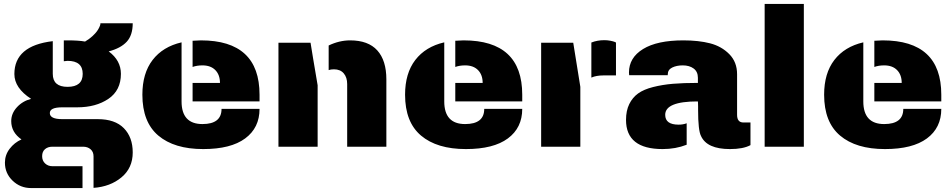

<svg xmlns="http://www.w3.org/2000/svg" viewBox="-20 -745 4836 975"><path d="M490 -627H654Q654 -566 623.5 -533Q593 -500 532 -484Q594 -438 594 -370Q594 -286 530.5 -243Q467 -200 372 -200H296Q233 -200 233 -171Q233 -140 296 -140H476Q564 -140 609 -94Q654 -48 654 29Q654 108 597 155.5Q540 203 455 209V49Q455 26 440 13Q425 0 402 0H246Q223 0 208.5 12.5Q194 25 194 48Q194 71 209 85Q224 99 246 99H399V210H138Q83 210 44 172.5Q5 135 5 81Q5 42 29 10.5Q53 -21 89 -37Q37 -73 37 -130Q37 -169 66 -200.5Q95 -232 138 -243Q53 -298 53 -369Q53 -513 248 -536V-370Q248 -304 323 -304Q400 -304 400 -370Q400 -436 323 -436Q316 -436 304 -434V-540H325Q379 -540 412 -534Q434 -547 449.5 -561.5Q465 -576 472.5 -586.5Q480 -597 484.5 -607Q489 -617 489.5 -621Q490 -625 490 -627Z M1000 -540Q1298 -540 1298 -264V-230H958V-324H1097Q1097 -365 1073.5 -389Q1050 -413 1008 -413Q980 -413 958 -405V-538Q986 -540 1000 -540ZM902 -530V-230Q902 -115 1008 -115Q1105 -115 1105 -192H1298Q1298 -96 1225 -42Q1152 12 1012 12Q865 12 784 -56.5Q703 -125 703 -264Q703 -373 755 -440.5Q807 -508 902 -530Z M1758 -540Q1703 -540 1649 -514V-389Q1660 -393 1676 -393Q1708 -393 1725.5 -372.5Q1743 -352 1743 -318V0H1942V-342Q1942 -438 1896 -489Q1850 -540 1758 -540ZM1593 -312 1570 -448 1557 -528H1394V0H1593V-310Z M2334 -540Q2632 -540 2632 -264V-230H2292V-324H2431Q2431 -365 2407.5 -389Q2384 -413 2342 -413Q2314 -413 2292 -405V-538Q2320 -540 2334 -540ZM2236 -530V-230Q2236 -115 2342 -115Q2439 -115 2439 -192H2632Q2632 -96 2559 -42Q2486 12 2346 12Q2199 12 2118 -56.5Q2037 -125 2037 -264Q2037 -373 2089 -440.5Q2141 -508 2236 -530Z M3049 -541Q3065 -541 3080 -538Q3095 -535 3102 -532L3108 -529V-362H3044Q3008 -362 2983 -351V-529Q3013 -541 3049 -541ZM2927 -304V-235V0H2728V-528H2891Z M3523 -230Q3358 -230 3358 -162Q3358 -112 3426 -112Q3449 -112 3467 -119V-10Q3411 12 3345 12Q3159 12 3159 -136Q3159 -183 3175.5 -216.5Q3192 -250 3220.5 -270.5Q3249 -291 3296.5 -303Q3344 -315 3397 -319.5Q3450 -324 3524 -324V-350Q3524 -381 3502.5 -397Q3481 -413 3447 -413Q3416 -413 3393.5 -402Q3371 -391 3371 -367V-363H3175Q3174 -368 3174 -377Q3174 -452 3245.5 -496Q3317 -540 3450 -540Q3528 -540 3586 -525Q3644 -510 3683.5 -470Q3723 -430 3723 -368V-162Q3723 -123 3755 -123H3791V-8Q3754 12 3687 12Q3570 12 3540 -54Q3525 -82 3525 -187Q3525 -189 3525 -192.5Q3525 -196 3525 -199.5Q3525 -203 3525 -205Q3525 -218 3524.5 -224Q3524 -230 3523 -230Z M4062 -725V0H3863V-725Z M4462 -540Q4760 -540 4760 -264V-230H4420V-324H4559Q4559 -365 4535.5 -389Q4512 -413 4470 -413Q4442 -413 4420 -405V-538Q4448 -540 4462 -540ZM4364 -530V-230Q4364 -115 4470 -115Q4567 -115 4567 -192H4760Q4760 -96 4687 -42Q4614 12 4474 12Q4327 12 4246 -56.5Q4165 -125 4165 -264Q4165 -373 4217 -440.5Q4269 -508 4364 -530Z"/></svg>

Font: Archicoco
Style: Regular
Weight: 400
Designer: Hector Gatti
Foundry: Hector Gatti
Version: 1.002